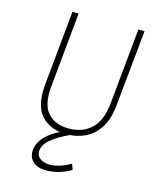

<svg xmlns="http://www.w3.org/2000/svg" viewBox="-121 -690 797 986"><g transform="rotate(15 277.0 -197.0)"><path d="M272.5 7.5Q187.5 7.5 139.5 -44Q91.5 -95.5 101 -207.5L140 -607.5H173L134 -207.5Q125 -111.5 164.2 -67.8Q203.5 -24 277.5 -24Q349 -24 395.8 -67.8Q442.5 -111.5 451.5 -207.5L490.5 -607.5H523.5L483.5 -207.5Q477.5 -133 448.2 -85.2Q419 -37.5 373.5 -15Q328 7.5 272.5 7.5ZM351 176.5Q321 194.5 286.2 204.2Q251.5 214 221 214Q176 214 151.5 193.2Q127 172.5 127 137.5Q127 94.5 165.2 54.8Q203.5 15 280.5 -12.5L290.5 7Q230 35 195 65Q160 95 160 128.5Q160 154 180 167.2Q200 180.5 230.5 180.5Q255 180.5 282.2 172Q309.5 163.5 340 146Z"/></g></svg>

Font: Karla ExtraLight
Style: Italic
Weight: 250
Italic angle: -8°
Designer: Jonathan Pinhorn
Version: Version 2.004;gftools[0.9.33]